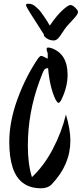

<svg xmlns="http://www.w3.org/2000/svg" viewBox="-20 -981 440 1034"><path d="M359 -224Q359 -94 259 11Q238 33 201 33Q141 33 102 3Q30 -52 30 -217Q30 -326 74 -447Q118 -568 186 -668Q196 -680 201 -680Q206 -680 212.5 -677Q219 -674 226.5 -670Q234 -666 237 -665V-695Q231 -707 231 -716Q231 -725 239 -725Q247 -725 256 -722Q344 -692 344 -578Q344 -513 311 -445Q302 -427 295 -427Q290 -427 280 -443Q248 -509 239 -614Q224 -614 217 -603Q210 -592 193 -545Q130 -375 130 -196Q130 -97 152 -27Q217 -88 264.5 -178.5Q312 -269 335 -364Q359 -285 359 -224ZM269 -763Q239 -763 217 -787Q217 -793 215.5 -796.5Q214 -800 189.5 -837.5Q165 -875 142.5 -911Q120 -947 120 -954Q120 -961 131.5 -961Q143 -961 152.5 -957.5Q162 -954 171.5 -945.5Q181 -937 188 -930.5Q195 -924 205 -909.5Q215 -895 220 -888Q240 -859 248 -843Q284 -896 315.5 -925Q347 -954 359 -954Q371 -954 385.5 -939.5Q400 -925 400 -917Q400 -909 392.5 -898.5Q385 -888 367 -869Q349 -850 340 -839.5Q331 -829 317 -807Q303 -785 292.5 -774Q282 -763 269 -763Z"/></svg>

Font: Devonshire
Style: Regular
Weight: 400
Designer: Astigmatic (AOETI)
Foundry: Astigmatic (AOETI)
Version: Version 1.001